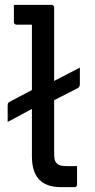

<svg xmlns="http://www.w3.org/2000/svg" viewBox="-20 -770 390 790"><path d="M37.2 -750Q45.3 -750 61.6 -750Q77.8 -750 97.6 -750Q117.4 -750 136.8 -750Q156.1 -750 170.7 -750Q185.3 -750 191.8 -750Q195.8 -750 197.8 -748.5Q199.8 -747 201.3 -745Q202.8 -743 202.8 -739Q202.8 -692.7 202.8 -632.8Q202.8 -572.9 202.8 -506.7Q202.8 -440.5 202.8 -374.4Q202.8 -308.2 202.8 -248.3Q202.8 -188.4 202.8 -142.1Q202.8 -124.6 204.7 -114.8Q206.6 -105 214.1 -97.5Q221.6 -90 233.5 -88.2Q245.5 -86.4 259.7 -86.4Q266.6 -86.4 274.1 -86.4Q281.7 -86.4 286 -86.4H297.1Q297.1 -68.7 297.1 -48.7Q297.1 -28.7 297.1 -11Q297.1 -7 295.6 -5Q294.1 -3 292.1 -1.5Q290.1 0 286.1 0Q281.9 0 272.2 0Q262.6 0 251.6 0Q240.7 0 230.7 0Q201 0 178.7 -7.7Q156.3 -15.5 141.4 -31Q126.4 -46.5 118.9 -70.5Q111.3 -94.5 111.3 -127.1Q111.3 -170.6 111.3 -225.9Q111.3 -281.1 111.3 -341.7Q111.3 -402.2 111.3 -462.2Q111.3 -522.1 111.3 -575.6Q111.3 -629 111.3 -668.6H102.8Q98.8 -668.6 87.8 -668.6Q76.7 -668.6 65.4 -668.6Q54 -668.6 48.2 -668.6Q43.2 -668.6 40.2 -671.6Q37.2 -674.6 37.2 -679.6Q37.2 -697.3 37.2 -714.8Q37.2 -732.3 37.2 -750ZM308.6 -491.7Q308.6 -482.6 308.6 -469.6Q308.6 -456.7 308.6 -425.2Q308.6 -420.2 307.6 -417.2Q306.6 -414.2 305.1 -411.7Q303.6 -409.2 299.6 -407.2L180.1 -346.1Q170.7 -341.2 161.3 -339.4Q151.8 -337.5 142.6 -335.6Q133.3 -333.6 122.2 -327.5L11.5 -268.2Q11.5 -275.9 11.5 -281.4Q11.5 -287 11.5 -298.1Q11.5 -309.2 11.5 -332Q11.5 -340 12.5 -344Q13.5 -348 19.5 -351L125.1 -406.9Q134.5 -412.3 143.2 -414Q151.8 -415.7 160.8 -418Q169.7 -420.2 179.7 -425.1Z"/></svg>

Font: Recursive Sans Linear Light
Style: Regular
Weight: 300
Version: Version 1.085